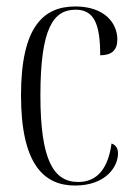

<svg xmlns="http://www.w3.org/2000/svg" viewBox="-20 -564 414 594"><path d="M212 10C307 10 345 -48 345 -89C345 -104 340 -115 325 -120C315 -46 283 -1 222 -1C145 -1 105 -70 105 -269C105 -479 146 -534 214 -534C272 -534 290 -488 290 -393C326 -393 343 -409 343 -442C343 -493 303 -544 213 -544C114 -544 45 -481 45 -269C45 -57 115 10 212 10Z"/></svg>

Font: Noto Serif Display ExtraCondensed Light
Style: Regular
Weight: 300
Width: 2
Designer: Monotype Design Team
Foundry: Monotype Imaging Inc.
Version: Version 2.009